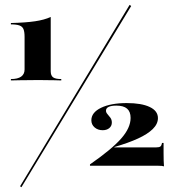

<svg xmlns="http://www.w3.org/2000/svg" viewBox="-20 -708 723 793"><path d="M25 -375.8V-381.5Q53.2 -381.5 67.3 -391.5Q81.5 -401.6 81.5 -421V-555.6Q81.5 -576.6 77 -587.5Q72.6 -598.4 60.5 -602.8Q48.4 -607.3 25 -607.3V-612.9Q87.1 -614.5 125 -620.2Q162.9 -625.8 189.5 -637.9V-413.7Q189.5 -396 199.2 -388.7Q208.9 -381.5 233.1 -381.5V-375.8Q222.6 -376.6 205.2 -376.6Q187.9 -376.6 170.2 -377Q152.4 -377.4 139.5 -377.4Q124.2 -377.4 102.8 -377Q81.5 -376.6 60.9 -376.6Q40.3 -376.6 25 -375.8ZM68.5 65.3 62.9 61.3 515.3 -687.9 521.8 -683.1ZM657.3 -21Q650.8 -23.4 633.1 -23.4H351.6V-29Q441.1 -91.1 480.2 -135.5Q519.4 -179.8 519.4 -221Q519.4 -246.8 504.8 -259.3Q490.3 -271.8 460.5 -271.8Q439.5 -271.8 428.6 -266.5Q417.7 -261.3 417.7 -250.8Q417.7 -243.5 423.8 -236.7Q429.8 -229.8 435.9 -221.8Q441.9 -213.7 441.9 -201.6Q441.9 -187.9 431.5 -179Q421 -170.2 404 -170.2Q383.9 -170.2 370.6 -181.9Q357.3 -193.5 357.3 -211.3Q357.3 -243.5 397.6 -262.9Q437.9 -282.3 503.2 -282.3Q564.5 -282.3 598.4 -266.1Q632.3 -250 632.3 -220.2Q632.3 -196 610.9 -175Q589.5 -154 550 -135.9Q510.5 -117.7 452.4 -100.8V-99.2H624.2Q637.9 -99.2 642.7 -103.2Q647.6 -107.3 649.2 -117.7H655.6Q655.6 -94.4 655.6 -76.2Q655.6 -58.1 656 -45.2Q656.5 -32.3 657.3 -21Z"/></svg>

Font: Playfair 144pt SemiExpanded ExtraBold
Style: Regular
Weight: 800
Width: 6
Designer: Claus Eggers Sørensen
Foundry: Claus Eggers Sørensen
Version: Version 2.203